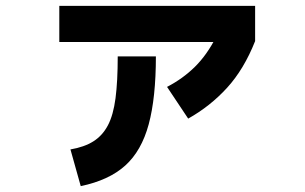

<svg xmlns="http://www.w3.org/2000/svg" viewBox="-20 -589 1040 654"><path d="M621 -185 549 -293Q603 -321 644 -361.5Q685 -402 716 -463L738 -446H182V-569H849V-449Q811 -353 753.5 -290Q696 -227 621 -185ZM255 45 220 -80Q267 -88 298 -107.5Q329 -127 347.5 -162Q366 -197 373.5 -254.5Q381 -312 381 -397H511Q511 -256 486.5 -165.5Q462 -75 406.5 -25Q351 25 255 45Z"/></svg>

Font: Murecho Thin
Style: Bold
Weight: 700
Version: Version 1.010